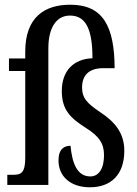

<svg xmlns="http://www.w3.org/2000/svg" viewBox="-20 -784 581 814"><path d="M361 10C452 10 507 -45 507 -145C507 -217 470 -266 404 -309C346 -348 328 -370 328 -413C328 -463 355 -495 418 -495H466C465 -668 420 -764 278 -764C171 -764 87 -713 87 -565V-536H18V-483H87V-114C87 -52 69 -43 38 -43H11V0H185V-579C185 -664 217 -718 277 -718C345 -718 372 -658 372 -537C292 -534 242 -484 242 -398C242 -319 278 -284 342 -243C402 -206 421 -174 421 -126C421 -68 398 -36 363 -36C308 -36 286 -90 279 -166C253 -166 228 -153 228 -104C228 -36 279 10 361 10Z"/></svg>

Font: Noto Serif Armenian ExtraCondensed Medium
Style: Regular
Weight: 500
Width: 2
Designer: Monotype Design Team
Foundry: Monotype Imaging Inc.
Version: Version 2.008